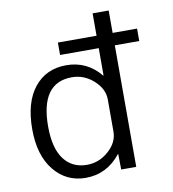

<svg xmlns="http://www.w3.org/2000/svg" viewBox="-84 -824 817 907"><g transform="rotate(-10 324.5 -370.0)"><path d="M420.9 -750H498V-642.6H615.2V-583H498V0H425.8L424.8 -74.2H422.9Q356.4 9.8 254.9 9.8Q162.1 9.8 103.5 -62.5Q44.9 -134.8 44.9 -259.8Q44.9 -388.7 101.6 -459.5Q158.2 -530.3 254.9 -530.3Q354.5 -530.3 418.9 -452.1H420.9V-583H235.4V-642.6H420.9ZM121.1 -259.8Q121.1 -156.2 160.6 -103Q200.2 -49.8 271.5 -49.8Q329.1 -49.8 375 -90.3Q420.9 -130.9 420.9 -182.6V-336.9Q420.9 -387.7 375.5 -428.7Q330.1 -469.7 271.5 -469.7Q121.1 -469.7 121.1 -259.8Z"/></g></svg>

Font: Mgen+ 1c regular
Style: Regular
Weight: 400
Designer: [Source Han Sans]
Ryoko NISHIZUKA  (kana & ideographs); Paul D. Hunt (Latin, Greek & Cyrillic); Wenlong ZHANG  (bopomofo
Version: Version 1.059.20150602